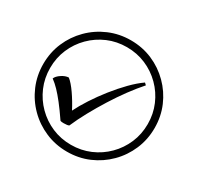

<svg xmlns="http://www.w3.org/2000/svg" viewBox="-172 -966 1271 1234"><g transform="rotate(30 464.0 -349.0)"><path d="M355 -84Q338 -84 330 -87Q289 -147 258 -186.5Q227 -226 201.5 -252.5Q176 -279 150 -298Q158 -318 185 -336Q212 -354 237 -355Q265 -333 299 -284Q333 -235 361 -181Q384 -228 420 -283.5Q456 -339 499.5 -394Q543 -449 589 -496Q635 -543 677 -572L691 -559Q651 -514 609 -457Q567 -400 527.5 -337Q488 -274 453.5 -211Q419 -148 394 -90Q384 -84 355 -84ZM464 64Q379 64 304 32Q229 0 172 -57Q115 -114 83 -189Q51 -264 51 -349Q51 -435 83 -509.5Q115 -584 172 -641Q229 -698 304 -730Q379 -762 464 -762Q550 -762 624.5 -730Q699 -698 756 -641Q813 -584 845 -509.5Q877 -435 877 -349Q877 -264 845 -189Q813 -114 756 -57Q699 0 624.5 32Q550 64 464 64ZM464 13Q539 13 604.5 -15Q670 -43 720 -93Q770 -143 798 -208.5Q826 -274 826 -349Q826 -424 798 -489.5Q770 -555 720 -605Q670 -655 604.5 -683Q539 -711 464 -711Q389 -711 323.5 -683Q258 -655 208 -605Q158 -555 130 -489.5Q102 -424 102 -349Q102 -274 130 -208.5Q158 -143 208 -93Q258 -43 323.5 -15Q389 13 464 13Z"/></g></svg>

Font: ubangla25
Style: Book
Weight: 400
Designer: Jelle Bosma - Monotype Design Team
Foundry: Monotype Imaging Inc.
Version: Version 2.003